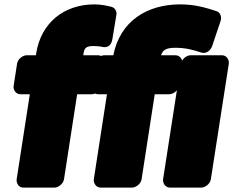

<svg xmlns="http://www.w3.org/2000/svg" viewBox="-20 -818 1064 876"><path d="M407 -608C421 -607 435 -607 442 -605C487 -593 492 -635 493 -641L511 -750C514 -767 504 -783 488 -787C467 -792 442 -798 411 -798C273 -798 167 -715 145 -574L144 -566H102C86 -566 62 -551 58 -528L42 -425C40 -409 51 -388 74 -388H116L56 0C54 16 64 38 87 38H228C244 38 268 23 272 0L332 -388H399C415 -388 438 -402 442 -425L458 -528C460 -544 450 -566 427 -566H360L361 -574C365 -599 373 -608 407 -608ZM780 -600C826 -600 860 -591 896 -579C925 -569 943 -593 948 -608L987 -724C992 -740 986 -761 968 -767C919 -783 870 -798 802 -798C651 -798 528 -722 497 -566H456C440 -566 416 -551 412 -528L396 -425C394 -409 405 -388 428 -388H468L408 0C406 16 417 38 440 38H582C598 38 622 23 626 0L686 -388H752C768 -388 792 -402 796 -425L812 -528C814 -544 803 -566 780 -566H715C722 -588 735 -600 780 -600ZM898 38C914 38 938 23 942 0L1024 -528C1026 -544 1015 -566 992 -566H850C834 -566 810 -551 806 -528L724 0C722 16 733 38 756 38Z"/></svg>

Font: Asimov Print
Style: EIt
Weight: 500
Designer: Google
Version: Version 2.000980; 2014